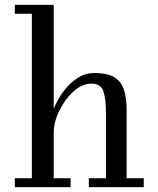

<svg xmlns="http://www.w3.org/2000/svg" viewBox="-20 -770 652 790"><path d="M41 -36.5H111V-713.5H41V-750H201V-323Q216 -359.5 240.5 -393Q265 -426.5 297.2 -448Q329.5 -469.5 368.5 -469.5Q425 -469.5 453.2 -450.2Q481.5 -431 491.2 -397Q501 -363 501 -319.5V-36.5H571.5V0H345.5V-36.5H416V-301Q416 -364 405.2 -395Q394.5 -426 354.5 -426Q326 -426 298.8 -406.8Q271.5 -387.5 249.5 -357Q227.5 -326.5 214.2 -291.8Q201 -257 201 -225.5V-36.5H270.5V0H41Z"/></svg>

Font: Bodoni* 06pt
Style: Regular
Weight: 400
Version: Version 2.3